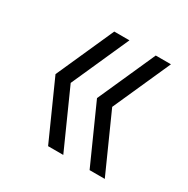

<svg xmlns="http://www.w3.org/2000/svg" viewBox="-107 -588 600 613"><g transform="rotate(30 193.0 -281.0)"><path d="M146 -69.5 51.5 -280.5 146 -492H202L107.5 -280.5L202 -69.5ZM299 -69.5 204.5 -280.5 299 -492H355L260.5 -280.5L355 -69.5Z"/></g></svg>

Font: Encode Sans Cnd Lt
Style: Regular
Weight: 300
Width: 3
Designer: Multiple Designers
Foundry: Impallari Type
Version: Version 3.002; ttfautohint (v1.8.3) -l 8 -r 50 -G 200 -x 14 